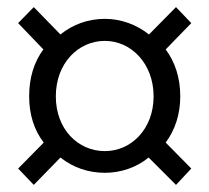

<svg xmlns="http://www.w3.org/2000/svg" viewBox="-20 -637 589 540"><path d="M75 -117 150 -194C185 -166 228 -151 275 -151C320 -151 364 -166 398 -194L475 -117L518 -163L446 -236C472 -271 487 -315 487 -366C487 -419 472 -463 446 -498L518 -572L475 -617L399 -540C364 -568 320 -584 275 -584C228 -584 184 -568 150 -540L75 -617L31 -572L102 -498C76 -463 62 -419 62 -366C62 -315 76 -271 103 -236L31 -163ZM275 -212C199 -212 137 -274 137 -366C137 -458 199 -522 275 -522C349 -522 412 -458 412 -366C412 -274 349 -212 275 -212Z"/></svg>

Font: Noto Sans JP DemiLight
Style: Regular
Weight: 350
Designer: Ryoko NISHIZUKA 西塚涼子 (kana, bopomofo & ideographs); Paul D. Hunt (Latin, Greek & Cyrillic); Sandoll Communications 산돌커뮤니
Foundry: Adobe
Version: Version 2.004;hotconv 1.0.118;makeotfexe 2.5.65603